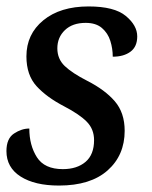

<svg xmlns="http://www.w3.org/2000/svg" viewBox="-22 -566 472 596"><path d="M161 10Q86 10 42 -18Q-2 -46 -2 -97Q-2 -136 21.5 -151.5Q45 -167 69 -167Q69 -115 92.5 -78Q116 -41 173 -41Q217 -41 243.5 -63.5Q270 -86 270 -131Q270 -165 247.5 -188Q225 -211 177 -236Q123 -264 91.5 -298.5Q60 -333 60 -391Q60 -460 112.5 -503Q165 -546 253 -546Q333 -546 368.5 -516.5Q404 -487 404 -453Q404 -421 383 -405.5Q362 -390 328 -390Q328 -415 320.5 -439Q313 -463 294.5 -479Q276 -495 244 -495Q203 -495 179.5 -472.5Q156 -450 156 -416Q156 -383 179 -361Q202 -339 249 -315Q304 -287 334.5 -251.5Q365 -216 365 -160Q365 -84 312 -37Q259 10 161 10Z"/></svg>

Font: Noto Serif SemiCondensed Medium
Style: Italic
Weight: 500
Width: 4
Italic angle: -12°
Designer: Monotype Design Team
Foundry: Monotype Imaging Inc.
Version: Version 2.013